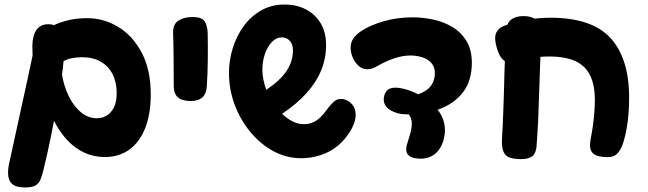

<svg xmlns="http://www.w3.org/2000/svg" viewBox="-20 -678 2841 842"><path d="M641.1 -263.4Q641.1 -178.7 617 -117Q592.9 -55.3 547.7 -22.3Q502.4 10.7 439.1 10.7Q391 10.7 349.1 -8.9Q307.2 -28.6 274.1 -64.4Q240.9 -100.2 216.8 -148.4Q210.3 -114.4 203.1 -78.4Q195.8 -42.4 187.8 -6.5Q179.9 29.4 171.7 62.9Q165.1 90.8 157.8 108.9Q150.4 127 135.2 135.6Q120 144.1 89 144.1Q49.9 144.1 32.6 128.2Q15.3 112.2 15.3 79.6Q15.3 68.4 17.2 54.9Q19.1 41.3 22.7 26.7L99.8 -326.2L122.9 -434Q122.9 -444.4 122.4 -454.8Q121.9 -465.1 121.9 -475.3Q121.9 -520.3 139.3 -546.1Q156.7 -571.8 192.4 -571.8Q207.1 -571.8 215.9 -567.6Q248 -582.1 283.8 -590.3Q319.7 -598.4 361.7 -598.4Q435.2 -598.4 498.8 -559.8Q562.4 -521.1 601.8 -446.5Q641.1 -371.9 641.1 -263.4ZM491.7 -270.2Q491.7 -317.3 473.7 -352.7Q455.8 -388 421.8 -407.6Q387.8 -427.1 339.1 -427.1Q316 -427.1 295.6 -422.9Q275.2 -418.7 258.7 -410Q257.7 -395.6 255.8 -381Q253.9 -366.4 251.9 -351.6Q259.7 -301.7 280.7 -257.7Q301.7 -213.8 333.8 -186.6Q366 -159.4 405.1 -159.4Q427 -159.4 446.6 -170.3Q466.2 -181.2 478.9 -205.6Q491.7 -230 491.7 -270.2Z M739.1 -534Q738.1 -571.9 762.5 -587.7Q786.9 -603.4 825 -603.4Q864.1 -603.4 876.9 -585Q889.8 -566.6 890.8 -532.2Q891.8 -480.1 891.3 -418.6Q890.8 -357.1 887 -298.4Q882.7 -235 817.9 -235Q797.3 -235 780.1 -240.1Q762.8 -245.1 752.3 -259.9Q741.9 -274.8 741.9 -303.2Q741.7 -359.3 741.3 -419.9Q740.9 -480.4 739.1 -534Z M1410 -480Q1410 -421.9 1388.5 -369.4Q1367 -317 1324.3 -269.7Q1281.6 -222.3 1217 -178.8Q1238.8 -158.1 1262.8 -145.8Q1286.9 -133.4 1312.6 -133.4Q1334.3 -133.4 1351.8 -141.1Q1369.2 -148.7 1384.2 -162.8Q1399.2 -177 1413.2 -196.9Q1427.3 -216.2 1442.1 -230.3Q1456.9 -244.3 1475.3 -244.3Q1488.6 -244.3 1503.6 -236.8Q1518.6 -229.3 1529.1 -213.7Q1539.7 -198.1 1539.7 -174.6Q1539.7 -155.3 1532.1 -135.2Q1524.6 -115 1512.4 -96.9Q1474.4 -38.7 1419.3 -11.4Q1364.2 15.8 1300.6 15.8Q1236.2 15.8 1179.3 -14.9Q1122.4 -45.7 1078.6 -98.4Q1034.7 -151.1 1009.4 -218.2Q984.2 -285.2 984.2 -358.7Q984.2 -413.3 1000.8 -466.9Q1017.3 -520.4 1048.8 -563.6Q1080.3 -606.7 1125.4 -632.4Q1170.6 -658.1 1227.9 -658.1Q1280.6 -658.1 1321.5 -636.8Q1362.4 -615.6 1386.2 -576.1Q1410 -536.7 1410 -480ZM1130.6 -371.8Q1130.6 -350 1135.4 -327.4Q1140.2 -304.8 1147.7 -284Q1209.8 -325.7 1237.2 -367.6Q1264.7 -409.6 1264.7 -456.8Q1264.7 -483.8 1250.8 -499Q1237 -514.2 1215.9 -514.2Q1191.8 -514.2 1172.6 -494.3Q1153.4 -474.4 1142 -441.8Q1130.6 -409.2 1130.6 -371.8Z M2049.2 -402.7Q2049.2 -321.6 2008.6 -270.8Q1967.9 -220.1 1899.1 -196.7Q1914.2 -178.2 1922.7 -155.5Q1931.2 -132.8 1931.2 -106.6Q1931.2 -86.7 1924.2 -61Q1917.2 -35.3 1898.6 -13.4Q1886.1 1 1867.1 9.4Q1848 17.9 1824.4 17.9Q1811.8 17.9 1797.2 15.1Q1782.6 12.3 1772 3.3Q1761.4 -5.7 1761.4 -23.4Q1761.4 -27 1761.9 -31.8Q1762.4 -36.6 1763.4 -40.1Q1769.7 -59.9 1777.8 -87.3Q1785.9 -114.7 1785.9 -137.3Q1785.9 -149.6 1782.2 -159.3Q1778.4 -169.1 1772.3 -176.7Q1769.4 -176.7 1766 -176.7Q1762.6 -176.7 1759.9 -176.7Q1722.7 -176.7 1692.8 -194.5Q1662.9 -212.3 1662.9 -242.3Q1662.9 -262.2 1674.6 -277.9Q1686.3 -293.6 1713.9 -293.6Q1732.8 -293.6 1759.7 -286.1Q1786.6 -278.6 1813.4 -264.6Q1835 -271.6 1851.6 -283.7Q1868.2 -295.8 1877.6 -314.5Q1887 -333.2 1887 -358.6Q1887 -379.4 1877.2 -394.2Q1867.3 -409 1851.7 -417.9Q1836.1 -426.8 1817.5 -430.7Q1798.9 -434.7 1781.3 -434.7Q1745.3 -434.7 1708.2 -421.9Q1671 -409.2 1639.4 -390.8Q1626.2 -382.7 1614.8 -378.5Q1603.4 -374.3 1590 -374.3Q1568.9 -374.3 1552.5 -389.3Q1536.1 -404.3 1526.8 -426.1Q1517.6 -447.8 1517.6 -468.6Q1517.6 -493.1 1530.9 -511.1Q1544.3 -529.1 1565.8 -543Q1604.6 -568.1 1663.8 -585.1Q1723.1 -602 1789.9 -602Q1834.1 -602 1879.9 -592.2Q1925.7 -582.4 1963.9 -559.6Q2002.1 -536.8 2025.7 -498.2Q2049.2 -459.6 2049.2 -402.7Z M2228.3 -404.6Q2225.6 -403.6 2222.1 -403.2Q2218.6 -402.8 2215.8 -402.8Q2199 -403.6 2186.7 -415.5Q2174.3 -427.4 2166.8 -445.1Q2159.3 -462.8 2155.4 -480.6Q2151.4 -498.3 2151.4 -510.2Q2151.4 -550.8 2194.8 -566.2Q2236.8 -581.1 2288.8 -590.7Q2340.9 -600.3 2393.7 -600.3Q2575.8 -600.3 2657.4 -511.1Q2739 -421.8 2739 -248.8Q2739 -214.6 2736.4 -180.8Q2733.8 -147.1 2728.4 -116Q2723 -84.9 2714.4 -56.1Q2705.6 -26 2689.8 -7.4Q2674.1 11.1 2645 11.1Q2603.8 11.1 2585.6 -1.4Q2567.4 -14 2567.4 -41.9Q2567.4 -49 2568.8 -56.7Q2570.2 -64.4 2571.2 -73.6Q2576.2 -98.4 2580.1 -126.3Q2583.9 -154.2 2586.2 -183.6Q2588.6 -213 2588.6 -240.3Q2588.6 -304.7 2568.1 -346.9Q2547.7 -389.2 2503.7 -409.7Q2459.8 -430.2 2388.6 -430.2Q2349 -430.2 2310.8 -424.1Q2272.7 -417.9 2228.3 -404.6ZM2353.3 -521.1Q2353.3 -496.1 2351.8 -467.2Q2350.3 -438.2 2349.3 -409.8Q2348.3 -381.3 2347.3 -358.3Q2346.3 -326.3 2345.3 -297.4Q2344.3 -268.4 2343.2 -239Q2342.1 -209.6 2341.1 -175.6Q2341.1 -161.6 2339.6 -139.2Q2338.1 -116.8 2336.7 -94Q2335.3 -71.2 2334.3 -55.2Q2333.3 -8.8 2316.3 5.5Q2299.2 19.8 2266.2 19.8Q2239.6 19.8 2219.6 14.6Q2199.7 9.4 2190 -8.6Q2180.3 -26.7 2181.1 -64.1Q2183.1 -93.3 2184.6 -126.1Q2186.1 -158.9 2187.2 -192.2Q2188.3 -225.4 2189.3 -254.4Q2190.3 -278.7 2190.8 -302.1Q2191.3 -325.6 2191.9 -349.6Q2192.6 -373.7 2193.6 -399.7Q2195.3 -430.9 2195.7 -449.8Q2196.1 -468.8 2196.6 -487.7Q2197.1 -506.7 2199.1 -538.2Q2200.9 -575.2 2220.8 -591.3Q2240.8 -607.4 2274.6 -607.4Q2316.4 -607.4 2335.8 -586.8Q2355.1 -566.2 2353.3 -521.1Z"/></svg>

Font: Playpen Sans Hebrew
Style: Regular
Weight: 400
Designer: Tom Grace, Laura Meseguer, Veronika Burian, José Scaglione
Foundry: TypeTogether
Version: Version 2.000